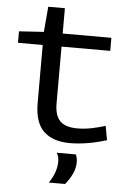

<svg xmlns="http://www.w3.org/2000/svg" viewBox="-59 -706 632 966"><g transform="rotate(5 257.0 -223.5)"><path d="M313 10Q227 10 180.5 -34Q134 -78 134 -178V-470H9V-528L134 -536L145 -664H229V-536H475V-470H229V-183Q229 -123 256 -95Q283 -67 343 -67Q379 -67 414 -74Q449 -81 485 -92L498 -21Q447 -5 400.5 2.5Q354 10 313 10ZM225 217Q263 161 263 107Q263 82 251 64H348Q356 82 356 102Q356 133 342 162.5Q328 192 307 217Z"/></g></svg>

Font: Georama Extended
Style: Regular
Weight: 400
Width: 7
Designer: Jean-Baptiste Levee
Foundry: Production Type
Version: Version 1.000